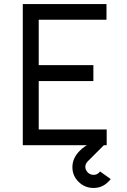

<svg xmlns="http://www.w3.org/2000/svg" viewBox="-20 -720 631 952"><path d="M529 168 476 130Q475 131 474 132.5Q473 134 471 136Q460 147 444 147Q428 147 416 136Q403 123 403 107Q403 92 416 79L508 -13H434Q396 6 375 28Q339 64 339 109Q339 151 369 181Q400 212 444 212Q487 212 517 181Q520 178 523 175Q526 172 529 168ZM93 0H509V-78H172V-318H443V-397H172V-622H508V-700H93Z"/></svg>

Font: Unageo
Style: Regular
Weight: 400
Designer: Richard Sepsi
Foundry: Richard Sepsi
Version: Version 2.000